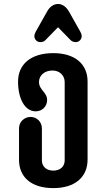

<svg xmlns="http://www.w3.org/2000/svg" viewBox="-20 -942 539 971"><path d="M177.2 -527.3C177.2 -559.6 204.1 -585.4 245.6 -585.4C282.2 -585.4 307.1 -559.6 307.1 -527.3V-130.9C307.1 -97.7 282.2 -79.1 249.5 -79.1C217.3 -79.1 191.9 -97.7 191.9 -130.9V-293C191.9 -325.2 166.5 -350.6 134.8 -350.6C102.1 -350.6 76.2 -325.2 76.2 -293V-133.8C76.2 -45.9 138.7 9.3 249.5 9.3C358.9 9.3 422.9 -45.9 422.9 -135.3V-529.8C422.9 -616.7 360.4 -673.3 249.5 -673.3C135.7 -673.3 71.3 -616.7 71.3 -529.3C71.3 -441.4 106.4 -378.9 160.6 -378.9C192.9 -378.9 218.3 -403.8 218.3 -436C218.3 -476.1 177.2 -486.8 177.2 -527.3ZM328.1 -884.8C315.4 -906.2 296.4 -921.9 273.9 -921.9C250.5 -921.9 231 -906.7 218.8 -884.8L160.2 -780.8C156.2 -773.4 153.8 -765.6 153.8 -758.8C153.8 -744.1 166 -729 183.6 -729C192.9 -729 202.6 -731.4 209.5 -738.8L273.4 -804.2L337.4 -738.8C344.2 -731.9 354 -729 363.3 -729C380.9 -729 393.1 -744.1 393.1 -758.8C393.1 -766.1 390.6 -773.4 386.7 -780.8Z"/></svg>

Font: Supermercado One
Style: Regular
Weight: 400
Designer: James Grieshaber
Foundry: James Grieshaber
Version: Version 1.002